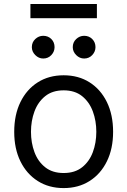

<svg xmlns="http://www.w3.org/2000/svg" viewBox="-20 -929 637 960"><path d="M298.3 11.4Q224.4 11.4 168.9 -23.8Q113.3 -58.9 82.2 -122.2Q51.1 -185.4 51.1 -269.9Q51.1 -355.1 82.2 -418.7Q113.3 -482.2 168.9 -517.4Q224.4 -552.6 298.3 -552.6Q372.2 -552.6 427.7 -517.4Q483.3 -482.2 514.4 -418.7Q545.5 -355.1 545.5 -269.9Q545.5 -185.4 514.4 -122.2Q483.3 -58.9 427.7 -23.8Q372.2 11.4 298.3 11.4ZM298.3 -63.9Q354.4 -63.9 390.6 -92.7Q426.8 -121.4 444.2 -168.3Q461.6 -215.2 461.6 -269.9Q461.6 -324.6 444.2 -371.8Q426.8 -419 390.6 -448.2Q354.4 -477.3 298.3 -477.3Q242.2 -477.3 206 -448.2Q169.7 -419 152.3 -371.8Q134.9 -324.6 134.9 -269.9Q134.9 -215.2 152.3 -168.3Q169.7 -121.4 206 -92.7Q242.2 -63.9 298.3 -63.9ZM196 -636.4Q173.7 -636.4 156.4 -653.6Q139.2 -670.8 139.2 -693.2Q139.2 -717.7 156.4 -733.8Q173.7 -750 196 -750Q220.5 -750 236.7 -733.8Q252.8 -717.7 252.8 -693.2Q252.8 -670.8 236.7 -653.6Q220.5 -636.4 196 -636.4ZM400.6 -636.4Q378.2 -636.4 361 -653.6Q343.8 -670.8 343.8 -693.2Q343.8 -717.7 361 -733.8Q378.2 -750 400.6 -750Q425.1 -750 441.2 -733.8Q457.4 -717.7 457.4 -693.2Q457.4 -670.8 441.2 -653.6Q425.1 -636.4 400.6 -636.4ZM464.5 -909.1V-838.1H132.1V-909.1Z"/></svg>

Font: Inter Zeller
Style: Regular
Weight: 400
Designer: Rasmus Andersson; Joe Bland
Foundry: zeller
Version: Version 3.015;git-dec3a8cb1